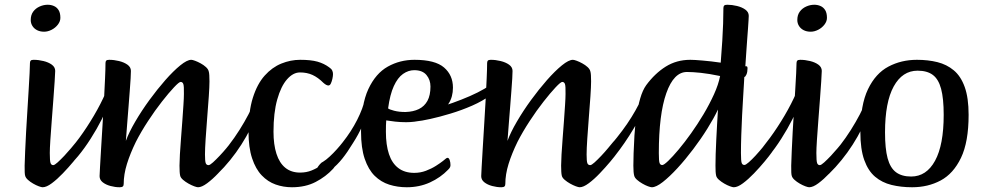

<svg xmlns="http://www.w3.org/2000/svg" viewBox="-20 -776 4152 809"><path d="M159.5 13Q154.6 13 143.4 8.9Q132.2 4.8 119.7 -2.4Q107.2 -9.6 97.8 -18.1Q88.5 -26.5 86.1 -35.1Q84.5 -40.1 84.1 -50.3Q83.8 -60.5 83.8 -78.1Q84.5 -101.8 86 -138.9Q87.5 -176.1 90 -220.5Q92.5 -264.8 95.4 -310.1Q98.2 -355.4 100.7 -396.5Q103.2 -437.6 104.7 -467.5Q106.2 -497.5 106.2 -510.1Q106.2 -517.2 109.4 -520.6Q112.6 -524 121.9 -524Q142.2 -524 163.3 -518.8Q184.4 -513.7 198.5 -503.4Q212.6 -493 212.6 -477.2Q212.6 -466.3 210.3 -433.4Q207.9 -400.4 204.8 -356.4Q201.6 -312.3 198 -267.1Q194.5 -221.9 192.1 -185.3Q189.8 -148.8 189.8 -131.3Q189.8 -97.5 193 -88.9Q196.2 -80.2 204.3 -80.2Q210 -80.2 222.8 -91.8Q235.6 -103.4 251 -119.6Q266.3 -135.9 279.5 -151.7Q292.6 -167.6 299.1 -175.4Q302.6 -179.3 304 -181Q305.3 -182.7 307.6 -182.7Q312.2 -182.7 318.6 -172.1Q325 -161.5 325 -150Q325 -145.7 323.7 -141.7Q322.5 -137.6 319.5 -133.8Q309.1 -119 288.9 -94.7Q268.7 -70.4 244.7 -45.5Q220.8 -20.5 198.3 -3.8Q175.9 13 159.5 13ZM165.7 -642.4Q149 -642.4 136.4 -648.8Q123.8 -655.2 116.6 -666.6Q109.5 -678 109.5 -691.6Q109.5 -712.9 119.9 -727Q130.2 -741 146.9 -748.5Q163.6 -756 181 -756Q194.9 -756 207.1 -750.7Q219.3 -745.5 226.9 -733.4Q234.4 -721.4 234.4 -700.7Q234.4 -686.1 224 -672.5Q213.5 -658.8 197.6 -650.6Q181.6 -642.4 165.7 -642.4Z M259 -70.3Q253.3 -67.3 249 -71.6Q244.6 -75.9 243.2 -84.1Q241.8 -92.4 243.7 -101.4Q245.7 -110.5 251.5 -116.9Q282.3 -151.5 314.5 -195.5Q346.7 -239.5 375.7 -288.8Q404.8 -338 426 -386.9Q432 -399.2 436.3 -391.6Q440.7 -384 442.5 -369.9Q444.3 -355.9 440.8 -346.6Q429.8 -315 409.1 -273.9Q388.4 -232.8 362.1 -191.7Q335.9 -150.6 309 -118.2Q282.1 -85.7 259 -70.3Z M484.1 13Q465.5 13 445.7 7.7Q425.8 2.4 412.7 -8Q399.6 -18.3 399.6 -33.8Q399.6 -41.9 401.5 -73.3Q403.3 -104.7 406 -150.5Q408.7 -196.3 412 -249Q415.4 -301.7 418.1 -352.5Q420.8 -403.2 422.6 -444.8Q424.5 -486.4 424.5 -510.1Q424.5 -517.2 427.6 -520.6Q430.8 -524 440.2 -524Q460.4 -524 481.5 -518.8Q502.6 -513.7 517.1 -503.4Q531.6 -493 531.6 -477.2Q531.6 -468.7 530.4 -445.3Q529.2 -422 526.6 -391.2Q524.1 -360.4 521.6 -326.5Q519 -292.7 516.5 -262.4Q514 -232.1 512.5 -210.6Q511 -189.1 510.3 -182.4Q523.4 -218.3 549.9 -263.6Q576.4 -309 609.6 -354.6Q642.9 -400.1 676.7 -438.6Q710.6 -477 739.5 -500.5Q768.5 -524 785.9 -524Q790.8 -524 802 -519.9Q813.2 -515.8 825.7 -508.9Q838.2 -502.1 847.5 -493.6Q856.9 -485.2 859.3 -475.9Q861.3 -469.7 861.9 -458.9Q862.6 -448 862.6 -432.9Q862.6 -411.6 859.8 -370.3Q856.9 -329.1 853.1 -281.2Q849.4 -233.4 846.5 -191.1Q843.7 -148.8 843.7 -125.1Q843.7 -96.9 846.8 -88.6Q850 -80.2 858.8 -80.2Q864.6 -80.2 877.4 -91.8Q890.2 -103.4 905.5 -119.6Q920.9 -135.9 934 -151.7Q947.2 -167.6 953.6 -175.4Q957.2 -179.3 958.5 -181Q959.9 -182.7 962.2 -182.7Q966.7 -182.7 973.1 -172.1Q979.6 -161.5 979.6 -150Q979.6 -145.7 978.3 -141.7Q977 -137.6 974.1 -133.8Q963.6 -119 943.3 -94.7Q922.9 -70.4 899.1 -45.5Q875.3 -20.5 852.7 -3.8Q830.1 13 814.4 13Q809.5 13 798.3 8.9Q787.1 4.8 774.2 -2.4Q761.4 -9.6 751.5 -18.1Q741.6 -26.5 739.3 -35.1Q737.6 -42 737 -52.5Q736.3 -63 736.3 -78.1Q736.3 -94.6 738 -125.1Q739.7 -155.6 742.7 -192.9Q745.8 -230.2 748.3 -267Q750.8 -303.7 752.9 -333.8Q754.9 -363.9 754.9 -379.7Q755.6 -413.5 752.4 -422.1Q749.2 -430.8 741.1 -430.8Q734.5 -430.8 713 -407.9Q691.5 -385.1 662.3 -347.9Q633.1 -310.8 603.8 -265.9Q574.4 -221.1 552.4 -178Q528.7 -129.5 514.9 -85.3Q501.2 -41 501.2 -0.9Q501.2 6.2 497.5 9.6Q493.7 13 484.1 13Z M896.8 -43.3Q893.1 -39.6 888.1 -44.6Q883.1 -49.6 880.7 -60.3Q878.2 -71 881.2 -83.8Q884.2 -96.6 896.2 -108.6Q919.2 -132 943.4 -163.3Q967.6 -194.5 989.1 -228.5Q1010.5 -262.5 1027 -294.1Q1043.4 -325.6 1051.7 -348.8Q1055.6 -357 1059.6 -348.4Q1063.6 -339.8 1066.1 -326.4Q1068.6 -313 1066.5 -305.8Q1053.4 -270.8 1036 -235.5Q1018.5 -200.3 996.8 -166.5Q975.1 -132.6 949.9 -101.6Q924.7 -70.5 896.8 -43.3Z M1210.1 13Q1174 13 1141.3 1.4Q1108.5 -10.2 1082.9 -37Q1057.2 -63.7 1042.2 -109.1Q1027.1 -154.4 1027.1 -221.1Q1027.1 -306.1 1045.5 -364.3Q1063.9 -422.5 1095.2 -457.4Q1126.5 -492.4 1165.5 -508.2Q1204.4 -524 1244.6 -524Q1290 -524 1317.8 -516.2Q1345.6 -508.3 1366.9 -492.4Q1376.5 -486 1379.8 -478.9Q1383.1 -471.9 1383.1 -464Q1383.1 -455.7 1380.6 -444.2Q1378.1 -432.7 1374.1 -424.3Q1370.2 -415.8 1363.6 -415.8Q1355.3 -415.8 1342.6 -427Q1320.1 -449.5 1296.8 -460.2Q1273.6 -470.8 1244 -470.8Q1214.9 -470.8 1189.4 -441.7Q1163.8 -412.6 1148.1 -356.7Q1132.4 -300.8 1132.4 -221.1Q1132.4 -166.6 1144.9 -128Q1157.3 -89.3 1182.2 -69.1Q1207.1 -48.8 1244.4 -48.8Q1271 -48.8 1293.1 -57.8Q1315.2 -66.8 1332.9 -79.4Q1350.7 -92 1361.6 -101.3Q1371 -109 1373.8 -111.7Q1376.7 -114.4 1379.7 -114.4Q1385.3 -114.4 1388.7 -105.5Q1392 -96.5 1392 -85Q1392 -78.9 1390.4 -74.8Q1388.8 -70.7 1383.5 -64.8Q1353 -31.7 1310.2 -9.4Q1267.3 13 1210.1 13Z M1320.4 -30.5Q1310.6 -29.2 1307.8 -34.5Q1304.9 -39.8 1307.5 -48.7Q1310 -57.7 1315.8 -67.3Q1321.5 -76.9 1328.5 -84.6Q1335.4 -92.4 1341.2 -94.5Q1353.8 -102.1 1369.2 -116.4Q1384.6 -130.6 1399.1 -146.8Q1413.7 -163 1423.9 -176.3Q1460.1 -222 1484.9 -270.8Q1509.6 -319.5 1518.2 -360.4Q1522 -376.2 1526.3 -378.9Q1530.7 -381.6 1534 -376.8Q1537.4 -371.9 1537.4 -362.2Q1537.4 -352.4 1535.2 -337.1Q1533.1 -321.9 1527.3 -302Q1522 -280.2 1506.2 -244.7Q1490.5 -209.2 1467.1 -172.9Q1444.1 -134.9 1422.4 -107.7Q1400.7 -80.5 1376.4 -61.7Q1352.1 -43 1320.4 -30.5Z M1694 13Q1654.9 13 1620.1 2Q1585.4 -9 1558.8 -35.1Q1532.2 -61.3 1516.7 -106.9Q1501.2 -152.5 1501.2 -221.1Q1501.2 -334.1 1532 -400.5Q1562.9 -466.8 1614.1 -495.4Q1665.3 -524 1726.5 -524Q1813.5 -524 1851 -491.6Q1888.5 -459.2 1888.5 -406.8Q1888.5 -368.2 1870.9 -340.4Q1853.3 -312.7 1823.8 -295.2Q1794.3 -277.7 1759.8 -269.4Q1725.4 -261.1 1691.3 -261.1Q1667.7 -261.1 1645.7 -263.5Q1623.7 -266 1607.4 -268.7Q1606.7 -262.8 1606.3 -247.9Q1606 -233 1606 -220.8Q1606 -165.4 1618.9 -126.7Q1631.7 -88.1 1658.4 -67.9Q1685.1 -47.6 1725.5 -47.6Q1751.2 -47.6 1774.6 -56.4Q1798 -65.2 1816.8 -77.2Q1835.6 -89.2 1846.2 -97.6Q1855.6 -105.3 1859.2 -108.2Q1862.8 -111 1865.8 -111Q1871.4 -111 1874.8 -101.5Q1878.1 -91.9 1878.1 -80.4Q1878.1 -76.4 1876.5 -72Q1874.9 -67.6 1868.6 -61.4Q1836.3 -27.7 1791.6 -7.3Q1746.9 13 1694 13ZM1615.3 -319.4Q1618.7 -315.3 1640.4 -309.5Q1662.1 -303.8 1689 -304.1Q1721.5 -305.1 1744.9 -316.5Q1768.3 -327.9 1781.1 -351.2Q1793.8 -374.6 1793.8 -411.4Q1793.8 -439.8 1776.9 -460Q1760 -480.3 1725.3 -480.3Q1700.6 -480.3 1678.1 -464.5Q1655.6 -448.7 1639.4 -413.2Q1623.1 -377.7 1615.3 -319.4Z M1733 -264.4Q1725 -263.4 1724.2 -274Q1723.3 -284.6 1731.3 -295.8Q1739.4 -307 1756.4 -308.5Q1781.1 -311.3 1815.4 -320.2Q1849.7 -329.1 1887.1 -342.4Q1924.4 -355.7 1959.6 -371Q1994.7 -386.3 2021.6 -402.2Q2048.4 -418.1 2059.9 -431.9Q2070 -435.4 2071.7 -428.6Q2073.5 -421.8 2069.7 -411.2Q2065.9 -400.6 2059.6 -390.2Q2053.4 -379.9 2047.4 -375.3Q2014.4 -350.6 1969.5 -330.9Q1924.6 -311.3 1878.4 -297.4Q1832.2 -283.4 1793.4 -274.9Q1754.7 -266.4 1733 -264.4Z M2092.1 13Q2073.5 13 2053.7 7.7Q2033.8 2.4 2020.7 -8Q2007.6 -18.3 2007.6 -33.8Q2007.6 -41.9 2009.5 -73.3Q2011.3 -104.7 2014 -150.5Q2016.7 -196.3 2020 -249Q2023.4 -301.7 2026.1 -352.5Q2028.8 -403.2 2030.6 -444.8Q2032.5 -486.4 2032.5 -510.1Q2032.5 -517.2 2035.6 -520.6Q2038.8 -524 2048.2 -524Q2068.4 -524 2089.5 -518.8Q2110.6 -513.7 2125.1 -503.4Q2139.6 -493 2139.6 -477.2Q2139.6 -468.7 2138.4 -445.3Q2137.2 -422 2134.6 -391.2Q2132.1 -360.4 2129.6 -326.5Q2127 -292.7 2124.5 -262.4Q2122 -232.1 2120.5 -210.6Q2119 -189.1 2118.3 -182.4Q2131.4 -218.3 2157.9 -263.6Q2184.4 -309 2217.6 -354.6Q2250.9 -400.1 2284.7 -438.6Q2318.6 -477 2347.5 -500.5Q2376.5 -524 2393.9 -524Q2398.8 -524 2410 -519.9Q2421.2 -515.8 2433.7 -508.9Q2446.2 -502.1 2455.5 -493.6Q2464.9 -485.2 2467.3 -475.9Q2469.3 -469.7 2469.9 -458.9Q2470.6 -448 2470.6 -432.9Q2470.6 -411.6 2467.8 -370.3Q2464.9 -329.1 2461.1 -281.2Q2457.4 -233.4 2454.5 -191.1Q2451.7 -148.8 2451.7 -125.1Q2451.7 -96.9 2454.8 -88.6Q2458 -80.2 2466.8 -80.2Q2472.6 -80.2 2485.4 -91.8Q2498.2 -103.4 2513.5 -119.6Q2528.9 -135.9 2542 -151.7Q2555.2 -167.6 2561.6 -175.4Q2565.2 -179.3 2566.5 -181Q2567.9 -182.7 2570.2 -182.7Q2574.7 -182.7 2581.1 -172.1Q2587.6 -161.5 2587.6 -150Q2587.6 -145.7 2586.3 -141.7Q2585 -137.6 2582.1 -133.8Q2571.6 -119 2551.3 -94.7Q2530.9 -70.4 2507.1 -45.5Q2483.3 -20.5 2460.7 -3.8Q2438.1 13 2422.4 13Q2417.5 13 2406.3 8.9Q2395.1 4.8 2382.2 -2.4Q2369.4 -9.6 2359.5 -18.1Q2349.6 -26.5 2347.3 -35.1Q2345.6 -42 2345 -52.5Q2344.3 -63 2344.3 -78.1Q2344.3 -94.6 2346 -125.1Q2347.7 -155.6 2350.7 -192.9Q2353.8 -230.2 2356.3 -267Q2358.8 -303.7 2360.9 -333.8Q2362.9 -363.9 2362.9 -379.7Q2363.6 -413.5 2360.4 -422.1Q2357.2 -430.8 2349.1 -430.8Q2342.5 -430.8 2321 -407.9Q2299.5 -385.1 2270.3 -347.9Q2241.1 -310.8 2211.8 -265.9Q2182.4 -221.1 2160.4 -178Q2136.7 -129.5 2122.9 -85.3Q2109.2 -41 2109.2 -0.9Q2109.2 6.2 2105.5 9.6Q2101.7 13 2092.1 13Z M2572.6 -121.3Q2567.9 -115.3 2562.6 -118.5Q2557.2 -121.6 2553.2 -129.7Q2549.2 -137.7 2549.3 -147.7Q2549.4 -157.8 2554.5 -166Q2581 -197.5 2602.5 -226.3Q2623.9 -255.1 2641 -282.7Q2658.1 -310.3 2671.5 -336.6Q2684.9 -362.9 2695.3 -389Q2699.4 -392.9 2704.6 -391.1Q2709.9 -389.2 2712 -380.3Q2714.2 -371.3 2707.8 -351.3Q2701 -328.8 2685.8 -298.9Q2670.6 -268.9 2651.2 -236.3Q2631.8 -203.6 2611.1 -173.6Q2590.4 -143.6 2572.6 -121.3Z M2726.5 13Q2721.5 13 2710.3 8.9Q2699.1 4.8 2686.7 -2.4Q2674.2 -9.6 2664.4 -18.1Q2654.7 -26.5 2652.4 -35.1Q2648.7 -47.8 2648.7 -78.1Q2648.7 -96.8 2649.7 -130.4Q2650.7 -163.9 2653.2 -204.7Q2655.7 -245.5 2661.7 -286.4Q2667.7 -327.3 2677.7 -361.7Q2687.7 -396 2702.7 -417Q2739.4 -466.7 2785 -495.3Q2830.7 -524 2888.7 -524Q2905 -524 2940.6 -520.9Q2976.2 -517.9 3016.8 -512Q3021.1 -564.9 3023.4 -604.2Q3025.7 -643.4 3026.9 -676.6Q3028.1 -709.7 3028.1 -742.1Q3028.1 -749.2 3031.4 -752.6Q3034.8 -756 3044.5 -756Q3064.4 -756 3085.5 -750.8Q3106.6 -745.7 3120.7 -735.4Q3134.9 -725 3134.9 -709.2Q3134.9 -704.5 3134 -690.2Q3133.2 -676 3131.7 -655.1Q3130.2 -634.2 3128.2 -608.5Q3126.2 -582.8 3124.4 -554.2Q3122.5 -525.6 3120.5 -496.7H3124.5Q3127.1 -496.7 3128.4 -494.9Q3129.7 -493.1 3129.7 -487.5Q3129.7 -472.4 3125.1 -462Q3120.5 -451.7 3116.2 -451.7Q3116.2 -448.7 3114.8 -426.2Q3113.5 -403.7 3111.3 -368Q3109.1 -332.4 3106.9 -290.6Q3104.7 -248.8 3103.4 -206.9Q3102 -165.1 3102 -131.3Q3102 -97.5 3105.2 -89.2Q3108.4 -80.9 3116.5 -80.9Q3122.2 -80.9 3135 -92.2Q3147.8 -103.4 3163.2 -120Q3178.6 -136.5 3191.7 -152.1Q3204.8 -167.6 3211.3 -175.4Q3214.8 -179.3 3216.2 -181Q3217.5 -182.7 3220.5 -182.7Q3224.4 -182.7 3230.8 -172.1Q3237.2 -161.5 3237.2 -150Q3237.2 -145 3236 -141.3Q3234.7 -137.6 3231.8 -133.8Q3221.3 -119 3201.1 -94.7Q3180.9 -70.4 3157 -45.5Q3133 -20.5 3110.5 -3.8Q3088.1 13 3071.8 13Q3066.8 13 3055.6 8.9Q3044.4 4.8 3031.9 -2.4Q3019.5 -9.6 3009.7 -18.1Q3000 -26.5 2997.7 -35.1Q2996 -42 2995.3 -52.5Q2994.7 -63 2994.7 -78.1Q2994.7 -97 2995.5 -126Q2996.4 -155 2998.1 -188.3Q2999.7 -221.6 3001.6 -254.6Q3003.5 -287.6 3005.2 -314.5Q2988.5 -278.9 2961.1 -234.9Q2933.8 -190.9 2900.8 -147.4Q2867.9 -103.8 2834.5 -67.5Q2801.1 -31.3 2772.8 -9.1Q2744.5 13 2726.5 13ZM2770.5 -80.6Q2777.3 -80.6 2795.7 -98.2Q2814.2 -115.8 2839.4 -145.9Q2864.6 -175.9 2891.9 -214.2Q2919.2 -252.5 2944.4 -294.7Q2969.5 -336.9 2988.4 -378.5Q3007.3 -420.1 3014.2 -455.7Q2967.3 -465.5 2932.9 -469.1Q2898.6 -472.7 2874.5 -472.7Q2819 -472.7 2787.5 -383.3Q2756 -294 2756 -130.7Q2756 -97.2 2759.2 -88.9Q2762.4 -80.6 2770.5 -80.6Z M3169 -70.3Q3163.3 -67.3 3159 -71.6Q3154.6 -75.9 3153.2 -84.1Q3151.8 -92.4 3153.7 -101.4Q3155.7 -110.5 3161.5 -116.9Q3192.3 -151.5 3224.5 -195.5Q3256.7 -239.5 3285.7 -288.8Q3314.8 -338 3336 -386.9Q3342 -399.2 3346.3 -391.6Q3350.7 -384 3352.5 -369.9Q3354.3 -355.9 3350.8 -346.6Q3339.8 -315 3319.1 -273.9Q3298.4 -232.8 3272.1 -191.7Q3245.9 -150.6 3219 -118.2Q3192.1 -85.7 3169 -70.3Z M3389.5 13Q3384.6 13 3373.4 8.9Q3362.2 4.8 3349.7 -2.4Q3337.2 -9.6 3327.8 -18.1Q3318.5 -26.5 3316.1 -35.1Q3314.5 -40.1 3314.1 -50.3Q3313.8 -60.5 3313.8 -78.1Q3314.5 -101.8 3316 -138.9Q3317.5 -176.1 3320 -220.5Q3322.5 -264.8 3325.4 -310.1Q3328.2 -355.4 3330.7 -396.5Q3333.2 -437.6 3334.7 -467.5Q3336.2 -497.5 3336.2 -510.1Q3336.2 -517.2 3339.4 -520.6Q3342.6 -524 3351.9 -524Q3372.2 -524 3393.3 -518.8Q3414.4 -513.7 3428.5 -503.4Q3442.6 -493 3442.6 -477.2Q3442.6 -466.3 3440.3 -433.4Q3437.9 -400.4 3434.8 -356.4Q3431.6 -312.3 3428 -267.1Q3424.5 -221.9 3422.1 -185.3Q3419.8 -148.8 3419.8 -131.3Q3419.8 -97.5 3423 -88.9Q3426.2 -80.2 3434.3 -80.2Q3440 -80.2 3452.8 -91.8Q3465.6 -103.4 3481 -119.6Q3496.3 -135.9 3509.5 -151.7Q3522.6 -167.6 3529.1 -175.4Q3532.6 -179.3 3534 -181Q3535.3 -182.7 3537.6 -182.7Q3542.2 -182.7 3548.6 -172.1Q3555 -161.5 3555 -150Q3555 -145.7 3553.7 -141.7Q3552.5 -137.6 3549.5 -133.8Q3539.1 -119 3518.9 -94.7Q3498.7 -70.4 3474.7 -45.5Q3450.8 -20.5 3428.3 -3.8Q3405.9 13 3389.5 13ZM3395.7 -642.4Q3379 -642.4 3366.4 -648.8Q3353.8 -655.2 3346.6 -666.6Q3339.5 -678 3339.5 -691.6Q3339.5 -712.9 3349.9 -727Q3360.2 -741 3376.9 -748.5Q3393.6 -756 3411 -756Q3424.9 -756 3437.1 -750.7Q3449.3 -745.5 3456.9 -733.4Q3464.4 -721.4 3464.4 -700.7Q3464.4 -686.1 3454 -672.5Q3443.5 -658.8 3427.6 -650.6Q3411.6 -642.4 3395.7 -642.4Z M3472.8 -43.3Q3469.1 -39.6 3464.1 -44.6Q3459.1 -49.6 3456.7 -60.3Q3454.2 -71 3457.2 -83.8Q3460.2 -96.6 3472.2 -108.6Q3495.2 -132 3519.4 -163.3Q3543.6 -194.5 3565.1 -228.5Q3586.5 -262.5 3603 -294.1Q3619.4 -325.6 3627.7 -348.8Q3631.6 -357 3635.6 -348.4Q3639.6 -339.8 3642.1 -326.4Q3644.6 -313 3642.5 -305.8Q3629.4 -270.8 3612 -235.5Q3594.5 -200.3 3572.8 -166.5Q3551.1 -132.6 3525.9 -101.6Q3500.7 -70.5 3472.8 -43.3Z M3823.3 13Q3776.3 13 3736.4 3.2Q3696.5 -6.6 3667.2 -31.4Q3638 -56.1 3621.6 -101.7Q3605.2 -147.4 3605.2 -219Q3605.2 -333.5 3637.3 -400.1Q3669.3 -466.8 3723.5 -495.4Q3777.6 -524 3843.4 -524Q3890.4 -524 3929.8 -514.2Q3969.2 -504.4 3998.9 -479.6Q4028.5 -454.9 4044.9 -409.3Q4061.3 -363.6 4061.3 -292Q4061.3 -177.9 4029.2 -111Q3997.1 -44.2 3943.6 -15.6Q3890.1 13 3823.3 13ZM3819.1 -32.2Q3883.5 -32.2 3919.9 -98.7Q3956.3 -165.2 3956.3 -291.9Q3956.3 -361.3 3945.3 -402Q3934.4 -442.6 3910.4 -460.4Q3886.5 -478.2 3846.3 -478.2Q3782.2 -478.2 3745.6 -411.7Q3709.1 -345.2 3709.1 -218.1Q3709.1 -149.7 3720 -109.1Q3731 -68.5 3755.3 -50.3Q3779.6 -32.2 3819.1 -32.2Z"/></svg>

Font: Briem Hand Thin
Style: Regular
Weight: 100
Designer: Gunnlaugur SE Briem, Eben Sorkin
Foundry: Sorkin Type Co.
Version: Version 1.003